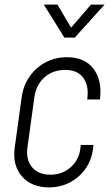

<svg xmlns="http://www.w3.org/2000/svg" viewBox="-20 -800 480 832"><path d="M385 -172 384 -162Q379 -111.5 352.8 -72.2Q326.5 -33 284.8 -10.5Q243 12 191.5 12Q116.5 12 74.8 -36Q33 -84 44 -162L74 -379Q81 -429.5 108.2 -468.5Q135.5 -507.5 177.2 -529.8Q219 -552 270 -552Q346 -552 383.8 -503.8Q421.5 -455.5 414 -379L413 -369H358L359 -379Q364.5 -432.5 339.5 -464.8Q314.5 -497 262 -497Q209 -497 172.8 -464.8Q136.5 -432.5 129 -379L99 -162Q91.5 -109 118.5 -76Q145.5 -43 198 -43Q250.5 -43 287.2 -76Q324 -109 329 -162L330 -172ZM259 -637 170 -780H229L288 -680L374 -780H433L304 -637Z"/></svg>

Font: Mohave Light Light
Style: Italic
Weight: 300
Italic angle: -8°
Version: Version 2.003